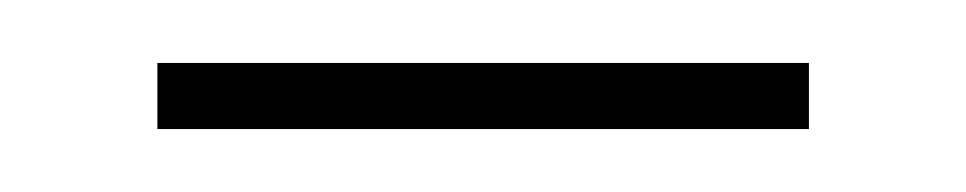

<svg xmlns="http://www.w3.org/2000/svg" viewBox="-20 -726 307 61"><path d="M30 -685V-706H237V-685Z"/></svg>

Font: Fira Sans Thin
Style: Regular
Weight: 100
Designer: bBox Type GmbH & Carrois Corporate GbR & Edenspiekermann AG
Foundry: bBox Type GmbH & Carrois Corporate GbR & Edenspiekermann AG
Version: Version 4.301